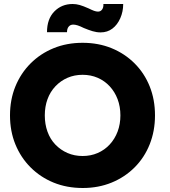

<svg xmlns="http://www.w3.org/2000/svg" viewBox="-20 -930 852 960"><path d="M30 -353Q30 -432 57 -498Q84 -564 133 -613Q182 -662 248 -689Q314 -716 393 -716Q472 -716 538 -689Q604 -662 653 -613Q702 -564 728.5 -498Q755 -432 755 -353Q755 -275 728.5 -208.5Q702 -142 653 -93Q604 -44 538 -17Q472 10 394 10Q314 10 248 -17Q182 -44 133 -93Q84 -142 57 -208Q30 -274 30 -353ZM582 -353Q582 -397 568 -434Q554 -471 528.5 -498.5Q503 -526 468.5 -541Q434 -556 393 -556Q352 -556 317.5 -541Q283 -526 257 -498.5Q231 -471 217.5 -434Q204 -397 204 -353Q204 -309 217.5 -271.5Q231 -234 257 -207Q283 -180 317.5 -165Q352 -150 393 -150Q434 -150 468.5 -165Q503 -180 528.5 -207.5Q554 -235 568 -272Q582 -309 582 -353ZM399 -790Q381 -799 368.5 -803Q356 -807 346 -807Q332 -807 323.5 -797Q315 -787 315 -769H215Q215 -835 251.5 -872.5Q288 -910 343 -910Q361 -910 378.5 -905Q396 -900 423 -888Q439 -880 450 -876Q461 -872 470 -872Q483 -872 490.5 -882.5Q498 -893 497 -910H596Q596 -872 581.5 -839Q567 -806 542 -787Q517 -768 483 -768Q463 -768 443 -774Q423 -780 399 -790Z"/></svg>

Font: Our Lexend
Style: Bold
Weight: 700
Designer: Bonnie Shaver-Troup, Thomas Jockin
Foundry: Lexend
Version: Version 1.007